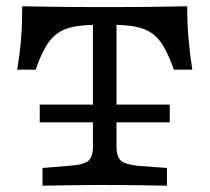

<svg xmlns="http://www.w3.org/2000/svg" viewBox="-20 -591 667 611"><path d="M308.1 -2.4Q279.8 -2.4 246.4 -2Q212.9 -1.6 179.4 -1.2Q146 -0.8 115.3 0V-56.5L203.2 -63.7Q246.8 -66.9 261.3 -79.4Q275.8 -91.9 275.8 -125.8V-201.6H350.8V-125.8Q350.8 -91.9 365.3 -79.4Q379.8 -66.9 423.4 -62.9L511.3 -56.5V0Q481.5 -0.8 447.6 -1.2Q413.7 -1.6 380.6 -2Q347.6 -2.4 318.5 -2.4H313.7ZM291.9 -512.1Q246 -512.1 214.9 -506Q183.9 -500 162.5 -484.7Q141.1 -469.4 125 -441.5Q108.9 -413.7 93.5 -369.4H34.7Q43.5 -421 47.2 -469.4Q50.8 -517.7 50.8 -571Q95.2 -570.2 153.2 -569.4Q211.3 -568.5 287.1 -568.5H339.5Q415.3 -568.5 473.4 -569.4Q531.5 -570.2 575.8 -571Q575.8 -517.7 579.8 -469.4Q583.9 -421 591.9 -369.4H533.1Q517.7 -413.7 501.6 -441.5Q485.5 -469.4 464.1 -484.7Q442.7 -500 411.7 -506Q380.6 -512.1 334.7 -512.1ZM275.8 -201.6V-536.3H350.8V-201.6ZM106.5 -201.6V-258.1H520.2V-201.6Z"/></svg>

Font: Playfair 5pt SemiExpanded Light
Style: Regular
Weight: 300
Width: 6
Designer: Claus Eggers Sørensen
Foundry: Claus Eggers Sørensen
Version: Version 2.203